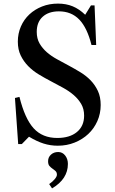

<svg xmlns="http://www.w3.org/2000/svg" viewBox="-20 -800 639 1066"><path d="M302 -780C270 -780 240.5 -774.7 213.5 -764C186.5 -753.3 163 -738.7 143 -720C123 -701.3 107.3 -679 96 -653C84.7 -627 79 -599 79 -569C79 -539.7 84.3 -514 95 -492C105.7 -470 119.5 -450.3 136.5 -433C153.5 -415.7 173 -400.3 195 -387C217 -373.7 239.5 -361 262.5 -349C285.5 -337 308.2 -324.8 330.5 -312.5C352.8 -300.2 372.5 -286.7 389.5 -272C406.5 -257.3 420.3 -240.8 431 -222.5C441.7 -204.2 447 -182.7 447 -158C447 -119.3 433.7 -89 407 -67C380.3 -45 344 -34 298 -34C243.3 -34 199.7 -51.8 167 -87.5C134.3 -123.2 108 -181.3 88 -262L63 -256L81 0H101L141 -41C169.7 -23.7 196.7 -11 222 -3C247.3 5 273.7 9 301 9C334.3 9 365.5 3.2 394.5 -8.5C423.5 -20.2 448.7 -36 470 -56C491.3 -76 508.2 -99.8 520.5 -127.5C532.8 -155.2 539 -185 539 -217C539 -247 533.8 -273 523.5 -295C513.2 -317 499.8 -336.5 483.5 -353.5C467.2 -370.5 448.3 -385.5 427 -398.5C405.7 -411.5 383.8 -424 361.5 -436C339.2 -448 317.3 -459.8 296 -471.5C274.7 -483.2 255.8 -496.2 239.5 -510.5C223.2 -524.8 209.8 -541 199.5 -559C189.2 -577 184 -598.3 184 -623C184 -659 195 -687 217 -707C239 -727 269 -737 307 -737C353 -737 390.7 -721.8 420 -691.5C449.3 -661.2 472 -614 488 -550H514L505 -770H485L453 -718C431 -739.3 407.8 -755 383.5 -765C359.2 -775 332 -780 302 -780ZM253 222 269 246C327.7 211.3 357 166 357 110C357 92 352 76.5 342 63.5C332 50.5 319 44 303 44C287 44 273.7 48.8 263 58.5C252.3 68.2 247 80.3 247 95C247 107 249.5 115.8 254.5 121.5C259.5 127.2 265.2 132.2 271.5 136.5C277.8 140.8 283.5 145.3 288.5 150C293.5 154.7 296 161.3 296 170C296 176.7 292 184.8 284 194.5C276 204.2 265.7 213.3 253 222Z"/></svg>

Font: Libre Caslon Text
Style: Regular
Weight: 400
Designer: Pablo Impallari, Rodrigo Fuenzalida
Foundry: Pablo Impallari, Rodrigo Fuenzalida
Version: Version 1.000; ttfautohint (v0.93) -l 8 -r 50 -G 200 -x 14 -